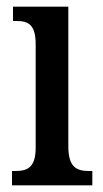

<svg xmlns="http://www.w3.org/2000/svg" viewBox="-20 -556 308 576"><path d="M16 0H257V-43H247C209 -43 185 -55 185 -117V-536H19V-493H30C66 -493 87 -481 87 -423V-113C87 -54 63 -43 26 -43H16Z"/></svg>

Font: Noto Serif Khmer ExtraCondensed Medium
Style: Regular
Weight: 500
Width: 2
Designer: Danh Hong and the Monotype Design Team
Foundry: Monotype Imaging Inc.
Version: Version 2.004